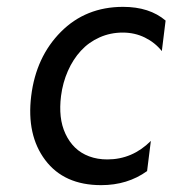

<svg xmlns="http://www.w3.org/2000/svg" viewBox="-20 -530 503 560"><path d="M275 10Q167 10 112 -63Q57 -136 71 -250Q85 -364 157.5 -437Q230 -510 339 -510Q416 -510 463 -470L452 -381Q432 -406 402.5 -420.5Q373 -435 338 -435Q302 -435 270.5 -421Q239 -407 216 -382Q193 -357 178 -323Q163 -289 158 -250Q154 -218 157 -190.5Q160 -163 171 -139.5Q182 -116 199 -99.5Q216 -83 240 -74Q264 -65 293 -65Q366 -65 420 -119L409 -31Q352 10 275 10Z"/></svg>

Font: Orkney
Style: Italic
Weight: 400
Italic angle: -7°
Designer: Samuel Oakes and Alfredo Marco Pradil
Foundry: Alfredo Marco Pradil
Version: 1.0; ttfautohint (v1.5)